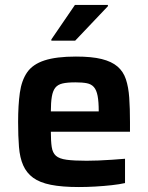

<svg xmlns="http://www.w3.org/2000/svg" viewBox="-20 -746 597 774"><path d="M298 8Q230 8 185 -1Q140 -10 113.5 -29.5Q87 -49 73.5 -79.5Q60 -110 56.5 -153.5Q53 -197 53 -254Q53 -322 60 -372Q67 -422 89.5 -454.5Q112 -487 159.5 -502.5Q207 -518 286 -518Q350 -518 390 -508Q430 -498 453.5 -478Q477 -458 487.5 -426.5Q498 -395 501 -352Q504 -309 504 -254V-215H185Q185 -177 188.5 -153.5Q192 -130 205.5 -118Q219 -106 248.5 -102Q278 -98 329 -98Q350 -98 376.5 -99Q403 -100 431.5 -102Q460 -104 484 -106V-8Q462 -3 430.5 0.5Q399 4 364.5 6Q330 8 298 8ZM378 -281V-297Q378 -336 373.5 -359.5Q369 -383 358.5 -395Q348 -407 330 -410.5Q312 -414 284 -414Q251 -414 232 -409.5Q213 -405 203 -392.5Q193 -380 189 -356.5Q185 -333 185 -297H396ZM187 -582V-587L282 -726H415V-721L283 -582Z"/></svg>

Font: Saira Thin SemiBold
Style: Regular
Weight: 600
Version: Version 1.101